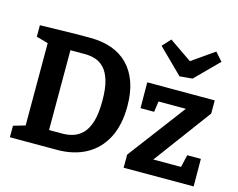

<svg xmlns="http://www.w3.org/2000/svg" viewBox="-110 -989 1436 1157"><g transform="rotate(15 608.0 -410.5)"><path d="M350.7 -704Q424.3 -704 483.7 -682.8Q543 -661.7 584.8 -619Q626.7 -576.3 649.3 -512.8Q672 -449.3 672 -364.3Q672 -245.3 629.7 -164.3Q587.3 -83.3 510.7 -41.7Q434 0 330 0H36.3V-71.7L129.3 -99L109.7 -70.3V-630L130.7 -600.7L36.3 -627.3V-699L263 -704ZM336.7 -103Q369.3 -103 401.2 -112.5Q433 -122 459.7 -148Q486.3 -174 502.2 -224.2Q518 -274.3 518 -355.7Q518 -435 502.8 -483.5Q487.7 -532 462.7 -557.3Q437.7 -582.7 407.5 -591.8Q377.3 -601 347 -601H230.7L253 -623.3V-80.7L230.7 -103ZM1181.7 -172 1182.7 -0.3 746 0V-81.7L1036.7 -467L1055.3 -440H812L850 -469.7L836.3 -373H751.3L750.3 -534H1171.3V-452L878 -56.3L873.3 -94L1106 -94.3L1070 -56L1096.7 -172ZM1104.3 -820.7 1150.3 -769 1008.3 -626.3 928.7 -619 776.7 -769 824 -820.7 1015.3 -689.3 918.3 -690.7Z"/></g></svg>

Font: Bitter Thin
Style: Regular
Weight: 100
Designer: Sol Matas, and Bitter project Authors
Foundry: Sol Matas
Version: Version 2.002